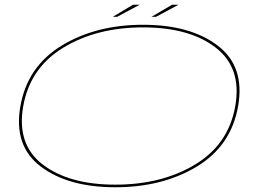

<svg xmlns="http://www.w3.org/2000/svg" viewBox="-20 -786 1126 810"><path d="M466.5 4Q268 4 152.2 -83.2Q36.5 -170.5 66 -338Q95.5 -505.5 240 -593.5Q384.5 -681.5 583.5 -681.5Q782.5 -681.5 898.2 -593.8Q1014 -506 984.5 -338Q955 -170.5 810.2 -83.2Q665.5 4 466.5 4ZM466.5 -7Q662.5 -7 803.2 -92Q944 -177 972.5 -338Q1001 -499.5 890.2 -585Q779.5 -670.5 583.5 -670.5Q388 -670.5 247.2 -585Q106.5 -499.5 78 -338Q49.5 -177 160.2 -92Q271 -7 466.5 -7ZM456 -715 541 -766H569L474 -715ZM619 -715 706 -766H733L638 -715Z"/></svg>

Font: Anybody UltraExpanded Thin
Style: Italic
Weight: 100
Width: 9
Italic angle: -10°
Designer: Tyler Finck
Foundry: Etcetera Type Company
Version: Version 1.010; ttfautohint (v1.8.3) -l 8 -r 50 -G 200 -x 14 